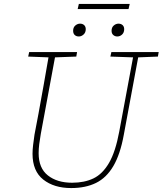

<svg xmlns="http://www.w3.org/2000/svg" viewBox="-20 -940 825 974"><path d="M341 14Q254 14 199.5 -29Q145 -72 145 -160Q145 -180 148 -205Q151 -230 155 -257L175 -362Q188 -434 201 -506Q214 -578 226 -649L123 -653L128 -676H371L367 -653L259 -649L187 -261Q182 -233 179 -208.5Q176 -184 176 -163Q176 -87 223 -50Q270 -13 346 -13Q408 -13 454 -35Q500 -57 533 -113.5Q566 -170 585 -273L655 -649L540 -653L545 -676H785L781 -653L681 -649L608 -256Q590 -157 555 -97.5Q520 -38 467 -12Q414 14 341 14ZM380 -755Q367 -755 359 -762.5Q351 -770 351 -784Q351 -801 362 -810.5Q373 -820 386 -820Q399 -820 407 -812.5Q415 -805 415 -792Q415 -775 404 -765Q393 -755 380 -755ZM575 -755Q563 -755 554.5 -762.5Q546 -770 546 -784Q546 -801 557 -810.5Q568 -820 581 -820Q594 -820 602 -812.5Q610 -805 610 -792Q610 -775 599.5 -765Q589 -755 575 -755ZM374 -894 380 -920H638L632 -894Z"/></svg>

Font: Source Serif 4 SmText ExtraLight
Style: Italic
Weight: 200
Italic angle: -12°
Designer: Frank Grießhammer
Foundry: Adobe
Version: Version 4.005;hotconv 1.1.0;makeotfexe 2.6.0